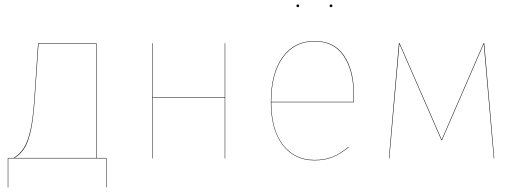

<svg xmlns="http://www.w3.org/2000/svg" viewBox="-20 -711 2324 862"><path d="M458 -2V131H456V0H17V131H15V-2H42Q70 -20 87.5 -47.5Q105 -75 116.5 -126.5Q128 -178 134 -266L151 -517H413V-2ZM411 -515H153L136 -266Q130 -179 119 -127.5Q108 -76 91 -48Q74 -20 46 -2H411Z M989 -271H665V0H663V-517H665V-273H989V-517H991V0H989Z M1568 -252H1198Q1198 -129 1250.5 -61Q1303 7 1392 7Q1439 7 1474 -7.5Q1509 -22 1545 -52L1546 -50Q1509 -20 1474 -5.5Q1439 9 1392 9Q1302 9 1249 -60Q1196 -129 1196 -253Q1196 -382 1248.5 -454.5Q1301 -527 1392 -527Q1480 -527 1524.5 -461.5Q1569 -396 1569 -288Q1569 -266 1568 -252ZM1567 -288Q1567 -394 1523 -459.5Q1479 -525 1392 -525Q1302 -525 1250 -453Q1198 -381 1198 -254H1566Q1567 -267 1567 -288ZM1323 -685Q1323 -679 1317 -679Q1311 -679 1311 -685Q1311 -691 1317 -691Q1323 -691 1323 -685ZM1472 -685Q1472 -679 1466 -679Q1460 -679 1460 -685Q1460 -691 1466 -691Q1472 -691 1472 -685Z M2199 0H2197L2155 -478L2152 -514L1964 -81H1962L1773 -514L1770 -478L1728 0H1726L1771 -517H1774L1963 -84L2151 -517H2154Z"/></svg>

Font: FiraGO Two
Style: Regular
Weight: 100
Designer: bBox Type
Foundry: bBox Type GmbH
Version: Version 1.001